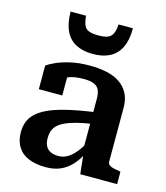

<svg xmlns="http://www.w3.org/2000/svg" viewBox="-118 -880 846 981"><g transform="rotate(15 305.0 -389.5)"><path d="M394 -327V-265Q344 -258 308 -248.5Q272 -239 248 -227.5Q224 -216 211 -202.5Q198 -189 192.5 -172.5Q187 -156 187 -137Q187 -110 196 -93.5Q205 -77 222 -69Q239 -61 263 -61Q288 -61 309.5 -73Q331 -85 351.5 -109.5Q372 -134 393 -172L398 -117Q378 -75 352 -46.5Q326 -18 292.5 -3.5Q259 11 216 11Q163 11 125 -4.5Q87 -20 67 -52Q47 -84 47 -131Q47 -173 66 -204Q85 -235 126.5 -258Q168 -281 234 -297.5Q300 -314 394 -327ZM396 0 384 -112 378 -113V-394Q378 -423 370 -440.5Q362 -458 342.5 -466.5Q323 -475 288 -475Q237 -475 204 -461Q171 -447 157 -431Q152 -437 153 -445.5Q154 -454 160 -461.5Q166 -469 177 -474.5Q188 -480 203 -481V-365H79V-490Q94 -501 123.5 -514.5Q153 -528 197.5 -538.5Q242 -549 300 -549Q350 -549 391 -540Q432 -531 461 -511Q490 -491 506 -460Q522 -429 522 -386V-101Q522 -90 529.5 -83.5Q537 -77 551 -73.5Q565 -70 585 -67L591 -65V0ZM298 -610Q351 -610 387.5 -629Q424 -648 443.5 -687.5Q463 -727 463 -790H387Q385 -757 376 -739.5Q367 -722 349.5 -715.5Q332 -709 301 -709Q271 -709 252.5 -715.5Q234 -722 226 -739.5Q218 -757 215 -790H133Q134 -727 153 -687.5Q172 -648 209 -629Q246 -610 298 -610Z"/></g></svg>

Font: Roboto Serif 20pt SemiBold
Style: Regular
Weight: 600
Version: Version 1.008